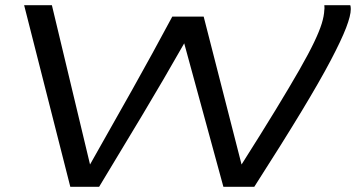

<svg xmlns="http://www.w3.org/2000/svg" viewBox="-20 -720 1372 740"><path d="M960 0H841L690 -553Q611 -414 528 -275.5Q445 -137 362 0H251L73 -700H180L327 -86Q411 -234 489.5 -374Q568 -514 644 -656H765L911 -86Q989 -209 1043.5 -298.5Q1098 -388 1134 -451Q1170 -514 1190.5 -557Q1211 -600 1220 -629Q1229 -658 1230 -682Q1231 -688 1230.5 -692Q1230 -696 1230 -700H1330Q1332 -695 1332 -685Q1332 -660 1314 -613Q1296 -566 1254.5 -487Q1213 -408 1141 -289Q1069 -170 960 0Z"/></svg>

Font: Georama ExtraExtended
Style: Italic
Weight: 400
Width: 8
Italic angle: -9°
Designer: Jean-Baptiste Levee
Foundry: Production Type
Version: Version 1.000